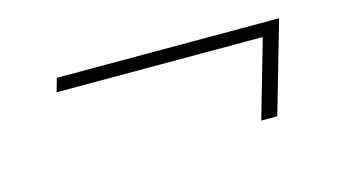

<svg xmlns="http://www.w3.org/2000/svg" viewBox="-40 -477 741 418"><g transform="rotate(-15 330.5 -267.5)"><path d="M603.5 -370.1 544.4 -165H508.3L558.6 -339.8H93.8L102.5 -370.1Z"/></g></svg>

Font: PlayfairDisplaySC-Italic
Style: Italic
Weight: 400
Italic angle: -14°
Designer: Claus Eggers Sørensen
Foundry: Claus Eggers Sørensen
Version: Version 1.004;PS 001.004;hotconv 1.0.70;makeotf.lib2.5.58329